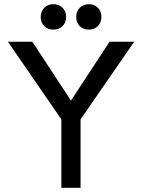

<svg xmlns="http://www.w3.org/2000/svg" viewBox="-20 -900 680 920"><path d="M623 -700H505L320 -418L135 -700H18L274 -328V0H366V-328ZM236 -880C200 -880 175 -854 175 -819C175 -783 200 -758 236 -758C272 -758 297 -783 297 -819C297 -854 272 -880 236 -880ZM406 -880C370 -880 345 -854 345 -819C345 -783 370 -758 406 -758C441 -758 466 -783 466 -819C466 -854 441 -880 406 -880Z"/></svg>

Font: Gully
Style: Regular
Weight: 400
Designer: jaikishan Patel
Foundry: MagicType
Version: Version 1.000;Glyphs 3.2 (3242)